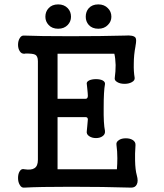

<svg xmlns="http://www.w3.org/2000/svg" viewBox="-20 -857 748 878"><path d="M153.3 -577.1V-126Q153.3 -97.7 137.7 -87.9Q123 -78.1 91.8 -83Q78.1 -86.9 70.3 -74.2Q62.5 -62.5 62.5 -43Q62.5 -24.4 70.3 -11.7Q78.1 2.9 91.8 1Q156.2 -2.9 304.7 -2.9Q454.1 -2.9 580.1 1Q598.6 1 605.5 -13.7Q613.3 -28.3 605.5 -55.7Q598.6 -80.1 597.7 -123Q596.7 -151.4 599.6 -193.4Q600.6 -208 586.9 -216.8Q574.2 -224.6 555.7 -224.6Q536.1 -224.6 524.4 -216.8Q509.8 -208 512.7 -193.4Q516.6 -165 516.6 -133.8Q516.6 -107.4 514.6 -83H243.2V-321.3H372.1Q380.9 -321.3 381.8 -311.5Q381.8 -303.7 378.9 -278.3L377 -258.8Q374 -243.2 387.7 -234.4Q400.4 -225.6 418.9 -225.6Q437.5 -225.6 449.2 -234.4Q461.9 -243.2 460 -258.8Q453.1 -291 454.1 -365.2Q454.1 -440.4 460 -471.7Q461.9 -482.4 449.2 -489.3Q437.5 -495.1 418.9 -495.1Q400.4 -495.1 387.7 -489.3Q374 -482.4 377 -471.7L378.9 -454.1Q381.8 -426.8 381.8 -418Q380.9 -405.3 372.1 -405.3H243.2V-611.3H502.9Q507.8 -590.8 508.8 -559.6Q508.8 -529.3 504.9 -502Q502 -489.3 516.6 -481.4Q529.3 -473.6 549.8 -473.6Q569.3 -473.6 583 -481.4Q597.7 -489.3 595.7 -502Q590.8 -530.3 591.8 -566.4Q591.8 -605.5 599.6 -645.5V-646.5Q605.5 -676.8 599.6 -684.6Q590.8 -697.3 550.8 -694.3Q446.3 -691.4 301.8 -691.4Q156.2 -691.4 91.8 -694.3Q78.1 -696.3 70.3 -682.6Q62.5 -669.9 62.5 -652.3Q62.5 -634.8 70.3 -623Q78.1 -610.4 91.8 -611.3L97.7 -612.3Q129.9 -612.3 139.6 -607.4Q153.3 -601.6 153.3 -577.1ZM246.1 -836.9Q217.8 -836.9 202.1 -819.3Q187.5 -803.7 187.5 -780.3Q187.5 -758.8 202.1 -743.2Q217.8 -725.6 246.1 -725.6Q273.4 -725.6 290 -743.2Q304.7 -758.8 304.7 -780.3Q304.7 -803.7 290 -819.3Q273.4 -836.9 246.1 -836.9ZM429.7 -836.9Q401.4 -836.9 385.7 -819.3Q372.1 -803.7 372.1 -780.3Q372.1 -758.8 385.7 -743.2Q401.4 -725.6 429.7 -725.6Q457 -725.6 473.6 -743.2Q489.3 -758.8 489.3 -780.3Q489.3 -803.7 473.6 -819.3Q457 -836.9 429.7 -836.9Z"/></svg>

Font: Gungsuh
Style: Regular
Weight: 400
Version: Version 2.21